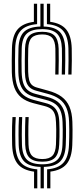

<svg xmlns="http://www.w3.org/2000/svg" viewBox="-20 -922 455 1036"><path d="M199 94.2V-21.5Q138 -23 110.6 -50.8Q83.2 -78.5 80.8 -140Q80.2 -168.5 80 -193.5Q79.8 -218.5 80.4 -242.2Q81 -266 82.5 -290.5H99.8Q98.8 -265 98.1 -241.2Q97.5 -217.5 97.6 -193Q97.8 -168.5 98.5 -140.5Q100.5 -84.2 126 -59.9Q151.5 -35.5 208.5 -35.5Q264.2 -35.5 289.6 -60Q315 -84.5 317 -141Q318 -160 318.2 -180.9Q318.5 -201.8 318.5 -222.8Q318.5 -243.8 317.5 -263Q316.2 -299 306.9 -322.6Q297.5 -346.2 278.2 -360.8Q259 -375.2 227.8 -383L167.5 -398.8Q137 -406.8 117.9 -422.9Q98.8 -439 89.4 -465.9Q80 -492.8 79 -533.2Q78.2 -563.8 78.6 -595.9Q79 -628 79.8 -661.2Q81.5 -722 109 -749.5Q136.5 -777 198 -778.8V-902H215.5V-778.8Q275.8 -777.2 302.6 -749.8Q329.5 -722.2 331.8 -660.8Q332.5 -632 332.2 -595.4Q332 -558.8 330.8 -519.8H313.2Q314.2 -559 314.5 -595.2Q314.8 -631.5 314 -660Q312.2 -716.2 287.5 -740.5Q262.8 -764.8 208 -764.8Q150.2 -764.8 124.6 -740.6Q99 -716.5 97.2 -660.5Q96.5 -627.5 96.2 -595.6Q96 -563.8 96.8 -533.8Q97.8 -497.8 105.4 -473.9Q113 -450 129.2 -436.1Q145.5 -422.2 171.5 -415.5L231.5 -399.8Q267.5 -390.8 289.8 -374.1Q312 -357.5 323 -330.6Q334 -303.8 335.2 -263.8Q336 -245.2 336.2 -224.6Q336.5 -204 336.1 -182.6Q335.8 -161.2 334.8 -140Q332.2 -78.5 304.8 -50.8Q277.2 -23 216.5 -21.5V94.2ZM163.8 94.2V4.2Q103.2 -3.8 75.6 -37.6Q48 -71.5 45.5 -138.8Q45 -165.5 44.8 -190.9Q44.5 -216.2 45.1 -240.9Q45.8 -265.5 47.2 -290.5H65Q63.5 -266.5 62.9 -242.6Q62.2 -218.8 62.4 -193.5Q62.5 -168.2 63.2 -139.2Q65.5 -75 93 -44.1Q120.5 -13.2 181.2 -8.2V94.2ZM234.2 94.2V-8.2Q294.5 -13 322.1 -43.9Q349.8 -74.8 352.2 -139.5Q353.2 -158.5 353.5 -180Q353.8 -201.5 353.8 -223.1Q353.8 -244.8 352.8 -264.5Q351.2 -308.8 338.8 -338.6Q326.2 -368.5 301 -387.2Q275.8 -406 235.5 -416.2L175.5 -432.5Q154 -438.2 140.8 -449.9Q127.5 -461.5 121.2 -482Q115 -502.5 114.2 -534.2Q113.5 -564.2 113.9 -595.6Q114.2 -627 115 -660Q116.5 -708.5 138 -729.5Q159.5 -750.5 208 -750.5Q253.8 -750.5 274.4 -729.4Q295 -708.2 296.5 -659.2Q297.2 -631.5 297 -595.4Q296.8 -559.2 295.8 -519.8H278.2Q279 -559.8 279.2 -595.4Q279.5 -631 278.8 -658.8Q277.8 -700.2 261.1 -718.2Q244.5 -736.2 208 -736.2Q168.8 -736.2 151.2 -718.5Q133.8 -700.8 132.5 -659.2Q131.8 -626.5 131.5 -595.5Q131.2 -564.5 132 -534.8Q132.8 -507.5 137.4 -490.2Q142 -473 152.2 -463.6Q162.5 -454.2 179.8 -449.5L239.2 -433Q284.2 -421 312.5 -400Q340.8 -379 354.8 -346.1Q368.8 -313.2 370.5 -265.2Q371.2 -245.2 371.4 -223.4Q371.5 -201.5 371.1 -179.8Q370.8 -158 370 -138.8Q367.2 -71.2 339.6 -37.5Q312 -3.8 251.8 4V94.2ZM208.5 -49.5Q160.8 -49.5 139.2 -70.8Q117.8 -92 116 -141.2Q115.5 -168.8 115.2 -192.9Q115 -217 115.6 -240.8Q116.2 -264.5 117.2 -290.5H134.8Q133.5 -264 133.1 -240.4Q132.8 -216.8 132.9 -193Q133 -169.2 133.8 -141.8Q135.2 -100 152.5 -81.9Q169.8 -63.8 208.5 -63.8Q246 -63.8 263.1 -82Q280.2 -100.2 282 -142.5Q282.8 -163.2 283.1 -184Q283.5 -204.8 283.4 -224.5Q283.2 -244.2 282.2 -261.8Q281.5 -289.2 275.2 -306.6Q269 -324 255.8 -334.1Q242.5 -344.2 220.2 -349.8L159.2 -365.5Q119.8 -375.8 94.6 -396.2Q69.5 -416.8 57.4 -450Q45.2 -483.2 43.8 -532.2Q43 -563.2 43.4 -595.9Q43.8 -628.5 44.5 -662.2Q46.5 -729 74.2 -762.6Q102 -796.2 162.8 -804.2V-902H180.2V-791.8Q119.2 -786.8 91.6 -756.1Q64 -725.5 62 -661.8Q61.2 -628 61 -595.6Q60.8 -563.2 61.5 -532.8Q62.5 -488 73.2 -457.9Q84 -427.8 106.1 -409.5Q128.2 -391.2 163.5 -382.2L224.2 -366.2Q250.8 -359.8 267 -347.4Q283.2 -335 291.1 -314.5Q299 -294 300 -262.5Q300.8 -244.8 301 -224.8Q301.2 -204.8 300.9 -183.6Q300.5 -162.5 299.5 -141.8Q297.5 -92.5 276.5 -71Q255.5 -49.5 208.5 -49.5ZM348.5 -519.8Q349.5 -557.8 349.8 -594.8Q350 -631.8 349.2 -661Q347.2 -725.5 320.1 -756.4Q293 -787.2 233.2 -791.8V-902H250.8V-804.2Q310.2 -796.2 337.5 -762.6Q364.8 -729 367 -661.8Q367.8 -631.5 367.5 -594.4Q367.2 -557.2 366 -519.8Z"/></svg>

Font: Big Shoulders Inline Text Thin Medium
Style: Regular
Weight: 500
Version: Version 2.002